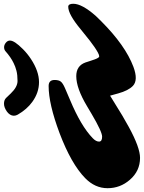

<svg xmlns="http://www.w3.org/2000/svg" viewBox="5 -850 751 1004"><g transform="rotate(-90 381.0 -347.5)"><path d="M454.1 -519.5Q398.9 -519.5 350.6 -554.7Q312 -582.5 284.2 -630.4Q278.3 -640.6 278.3 -651.1Q278.3 -661.6 284.4 -671.1Q290.5 -680.7 300.3 -687.5Q321.8 -702.6 341.3 -702.6Q360.8 -702.6 371.6 -691.4L395 -667Q428.7 -631.8 460.2 -631.8Q491.7 -631.8 513.7 -637.5Q535.6 -643.1 553.7 -652.3Q584.5 -667 616.2 -695.3Q624.5 -702.1 636.7 -702.1Q648.9 -702.1 660.2 -692.9Q671.4 -683.6 671.4 -671.6Q671.4 -659.7 660.6 -643.3Q649.9 -627 626.5 -603.5Q603 -580.1 574.7 -561.5Q510.7 -519.5 454.1 -519.5ZM848.1 -366.7Q863.8 -366.7 863.8 -340.3Q863.8 -294.9 800.3 -222.7L772.5 -194.3Q646 -67.9 534.2 -25.9Q464.8 0 434.6 -28.3Q409.7 -52.2 395 -105.5L383.3 -147.9L279.3 -84L219.2 -49.8Q111.8 8.8 58.1 8.8Q-10.7 8.8 -56.6 -44.4Q-100.6 -94.7 -100.6 -161.1Q-100.6 -226.6 -48.3 -277.8Q26.4 -351.1 187.5 -412.1Q339.8 -469.2 433.6 -469.2Q465.3 -469.2 465.3 -438Q465.3 -416.5 457 -405.8Q448.7 -395 422.9 -383.8L361.3 -357.4Q224.6 -300.3 161.1 -238.8Q143.1 -221.7 143.1 -205.6Q143.1 -189.5 168.9 -189.5Q194.3 -189.5 287.1 -244.1L327.6 -268.1Q421.9 -324.7 485.4 -324.7Q539.1 -324.7 556.6 -277.3Q561 -264.6 564.9 -251.7Q568.8 -238.8 572.8 -228.5Q581.5 -204.6 588.6 -204.6Q595.7 -204.6 608.9 -211.7Q622.1 -218.8 637.9 -229.7Q653.8 -240.7 670.9 -253.9L730 -301.3Q808.6 -366.7 848.1 -366.7Z"/></g></svg>

Font: Sarina
Style: Regular
Weight: 400
Designer: James Grieshaber
Foundry: James Grieshaber
Version: Version 1.001